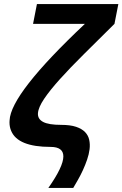

<svg xmlns="http://www.w3.org/2000/svg" viewBox="-20 -721 600 941"><path d="M280 -109Q324.5 -109 352.8 -99.5Q381 -90 396.8 -73.8Q412.5 -57.5 417.2 -35.8Q422 -14 419 10.5Q416 35 407 61.2Q398 87.5 386.5 112.5Q375 137.5 362.2 160Q349.5 182.5 339 200H217Q290.5 95.5 290.5 45.5Q290.5 -1 228 -1Q68 -1 35 -79Q26.5 -98 26.5 -121.5Q26.5 -126 27 -131Q32 -261 396 -604H142L161 -701H560L541 -604Q460 -524 391.8 -456.2Q323.5 -388.5 274 -333.5Q224.5 -278.5 196.2 -236.5Q168 -194.5 166 -166.2Q164 -138 191.2 -123.5Q218.5 -109 280 -109Z"/></svg>

Font: Argentum Sans
Style: Italic
Weight: 400
Italic angle: -11.3099°
Designer: Julieta Ulanovsky, Owen Earl, Rasmus Andersson, Cristiano Sobral
Foundry: The Argentum Sans Project Authors
Version: Version 3.131; ttfautohint (v1.8.4.7-5d5b-dirty)